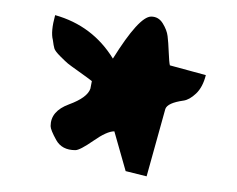

<svg xmlns="http://www.w3.org/2000/svg" viewBox="-20 -423 309 250"><path d="M143.6 -200.2 128.9 -252Q119.1 -252 101.6 -239.7Q84 -227.5 78.1 -227.5Q60.5 -227.5 53.2 -240.7Q45.9 -253.9 45.9 -258.8Q45.9 -278.3 69.8 -287.1Q93.8 -295.9 97.7 -307.6L99.6 -317.4Q94.7 -321.3 83 -329.6Q71.3 -337.9 68.4 -340.3Q65.4 -342.8 58.6 -349.6Q51.8 -356.4 50.8 -359.9Q49.8 -363.3 48.8 -371.1Q45.9 -381.8 51.8 -403.3Q100.6 -389.6 127 -346.7Q161.1 -401.4 176.8 -401.4Q186.5 -401.4 191.9 -392.6Q197.3 -383.8 198.2 -376Q199.2 -368.2 199.7 -355Q200.2 -341.8 201.2 -337.9L248 -325.2Q244.1 -309.6 235.4 -301.3Q226.6 -293 218.8 -292Q198.2 -289.1 195.3 -281.2L170.9 -193.4Z"/></svg>

Font: Dawning of a New Day
Style: Regular
Weight: 400
Designer: Kimberly Geswein
Foundry: Kimberly Geswein
Version: Version 1.002 2010